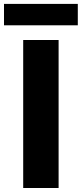

<svg xmlns="http://www.w3.org/2000/svg" viewBox="-60 -940 409 960"><path d="M56 0V-740H233V0ZM-40 -813.5V-920.5H329V-813.5Z"/></svg>

Font: Encode Sans Semi Condensed ExtraBold
Style: Regular
Weight: 800
Width: 4
Designer: Multiple Designers
Foundry: Impallari Type
Version: Version 3.000; ttfautohint (v1.8.3) -l 8 -r 50 -G 200 -x 14 